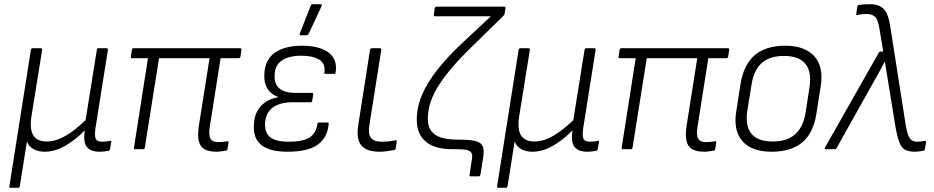

<svg xmlns="http://www.w3.org/2000/svg" viewBox="-20 -715 4474 920"><path d="M30 185Q23 185 25 177L128 -476Q130 -484 137 -484H175Q183 -484 182 -476L131 -160Q121 -96 139.5 -66.5Q158 -37 204 -37Q236 -37 268 -51Q300 -65 331 -88.5Q362 -112 390 -139L444 -476Q445 -484 452 -484H490Q498 -484 497 -476L438 -104Q432 -65 438.5 -50.5Q445 -36 470 -36Q478 -36 488 -37Q498 -38 508 -40Q515 -42 513 -34L507 0Q506 3 504.5 5Q503 7 499 8Q491 9 480 10.5Q469 12 457 12Q414 12 396 -11Q378 -34 386 -88H384Q337 -41 289 -14.5Q241 12 194 12Q163 12 140.5 -0.5Q118 -13 109 -37L75 177Q73 185 67 185Z M1017 12Q981 12 960 0Q939 -12 932.5 -39.5Q926 -67 933 -113L984 -436H742L674 -8Q673 0 666 0H627Q620 0 622 -8L689 -436H613Q605 -436 607 -444L612 -476Q613 -484 621 -484H1131Q1138 -484 1137 -476L1132 -443Q1130 -436 1124 -436H1037L985 -106Q979 -67 988.5 -50.5Q998 -34 1023 -34Q1034 -34 1046 -35Q1058 -36 1069 -38Q1076 -40 1075 -32L1070 0Q1069 6 1062 7Q1053 8 1041.5 10Q1030 12 1017 12Z M1358 12Q1270 12 1230.5 -21.5Q1191 -55 1197 -121Q1199 -173 1230 -206.5Q1261 -240 1312 -249V-251Q1277 -263 1260 -293Q1243 -323 1247 -367Q1252 -432 1299 -464Q1346 -496 1430 -496Q1482 -496 1520.5 -481.5Q1559 -467 1577 -438.5Q1595 -410 1588 -368Q1588 -361 1582 -361H1540Q1533 -361 1534 -368Q1541 -409 1510.5 -428.5Q1480 -448 1424 -448Q1365 -448 1331 -425.5Q1297 -403 1296 -355Q1293 -314 1318 -292Q1343 -270 1394 -270H1475Q1482 -270 1481 -263L1476 -232Q1475 -225 1469 -225H1382Q1321 -225 1287 -199.5Q1253 -174 1250 -125Q1248 -79 1274.5 -57.5Q1301 -36 1366 -36Q1430 -36 1462 -55.5Q1494 -75 1501 -120Q1501 -128 1508 -128H1549Q1556 -128 1555 -121Q1549 -55 1502 -21.5Q1455 12 1358 12ZM1421 -546Q1417 -546 1416 -548.5Q1415 -551 1417 -556L1469 -688Q1471 -693 1473.5 -694Q1476 -695 1480 -695H1516Q1521 -695 1522 -692Q1523 -689 1521 -686L1459 -553Q1455 -546 1447 -546Z M1799 12Q1736 12 1711 -18.5Q1686 -49 1697 -118L1753 -476Q1755 -484 1762 -484H1801Q1808 -484 1807 -476L1750 -116Q1743 -72 1758 -54Q1773 -36 1808 -36Q1825 -36 1841 -37.5Q1857 -39 1874 -43Q1882 -45 1881 -36L1876 -4Q1875 3 1868 4Q1853 7 1834.5 9.5Q1816 12 1799 12Z M2236 130Q2228 130 2230 122L2241 49Q2245 29 2239.5 18.5Q2234 8 2217.5 4Q2201 0 2170 0H2150Q2063 0 2020 -36.5Q1977 -73 1977 -140Q1977 -201 2002 -260Q2027 -319 2075.5 -380.5Q2124 -442 2192 -506L2332 -637H2064Q2057 -637 2059 -645L2063 -676Q2065 -683 2071 -683H2396Q2404 -683 2402 -675L2398 -650Q2398 -646 2396 -644Q2394 -642 2393 -640L2244 -494Q2192 -444 2152.5 -398.5Q2113 -353 2085.5 -311Q2058 -269 2044 -228Q2030 -187 2030 -145Q2030 -94 2064.5 -70Q2099 -46 2172 -46Q2224 -46 2252.5 -40.5Q2281 -35 2291 -18Q2301 -1 2296 35L2282 122Q2280 130 2273 130Z M2367 185Q2360 185 2362 177L2465 -476Q2467 -484 2474 -484H2512Q2520 -484 2519 -476L2468 -160Q2458 -96 2476.5 -66.5Q2495 -37 2541 -37Q2573 -37 2605 -51Q2637 -65 2668 -88.5Q2699 -112 2727 -139L2781 -476Q2782 -484 2789 -484H2827Q2835 -484 2834 -476L2775 -104Q2769 -65 2775.5 -50.5Q2782 -36 2807 -36Q2815 -36 2825 -37Q2835 -38 2845 -40Q2852 -42 2850 -34L2844 0Q2843 3 2841.5 5Q2840 7 2836 8Q2828 9 2817 10.5Q2806 12 2794 12Q2751 12 2733 -11Q2715 -34 2723 -88H2721Q2674 -41 2626 -14.5Q2578 12 2531 12Q2500 12 2477.5 -0.5Q2455 -13 2446 -37L2412 177Q2410 185 2404 185Z M3354 12Q3318 12 3297 0Q3276 -12 3269.5 -39.5Q3263 -67 3270 -113L3321 -436H3079L3011 -8Q3010 0 3003 0H2964Q2957 0 2959 -8L3026 -436H2950Q2942 -436 2944 -444L2949 -476Q2950 -484 2958 -484H3468Q3475 -484 3474 -476L3469 -443Q3467 -436 3461 -436H3374L3322 -106Q3316 -67 3325.5 -50.5Q3335 -34 3360 -34Q3371 -34 3383 -35Q3395 -36 3406 -38Q3413 -40 3412 -32L3407 0Q3406 6 3399 7Q3390 8 3378.5 10Q3367 12 3354 12Z M3677 12Q3582 12 3537.5 -38.5Q3493 -89 3508 -182L3529 -316Q3544 -406 3597 -451Q3650 -496 3743 -496Q3835 -496 3881 -446.5Q3927 -397 3913 -304L3892 -171Q3878 -78 3824.5 -33Q3771 12 3677 12ZM3683 -37Q3751 -37 3790 -71.5Q3829 -106 3840 -175L3859 -298Q3870 -373 3838.5 -410Q3807 -447 3737 -447Q3668 -447 3630 -413Q3592 -379 3581 -309L3561 -185Q3550 -113 3580 -75Q3610 -37 3683 -37Z M4365 12Q4335 12 4317.5 3Q4300 -6 4289.5 -33Q4279 -60 4270 -112L4234 -334Q4231 -354 4227 -376Q4223 -398 4220 -419H4219Q4208 -397 4196 -375.5Q4184 -354 4172 -333L3989 -6Q3986 0 3980 0H3937Q3933 0 3932 -2.5Q3931 -5 3933 -8L4191 -463Q4194 -468 4199 -468H4212L4194 -578Q4187 -622 4172.5 -635Q4158 -648 4131 -648Q4120 -648 4110 -647Q4100 -646 4090 -643Q4081 -641 4083 -650L4088 -683Q4089 -690 4095 -691Q4105 -693 4119.5 -694Q4134 -695 4148 -695Q4192 -695 4214.5 -672Q4237 -649 4246 -587L4320 -115Q4326 -81 4333 -64.5Q4340 -48 4350 -42Q4360 -36 4374 -36Q4384 -36 4391.5 -37Q4399 -38 4410 -40Q4418 -41 4417 -32L4412 -1Q4411 6 4405 7Q4395 9 4384.5 10.5Q4374 12 4365 12Z"/></svg>

Font: Sofia Sans Light
Style: Italic
Weight: 300
Italic angle: -9°
Version: Version 4.100-B